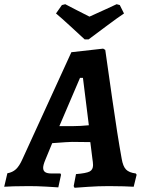

<svg xmlns="http://www.w3.org/2000/svg" viewBox="-59 -884 682 912"><path d="M586 -60 590 -54 576 3Q563 2 528.5 1Q494 0 458 0Q407 0 358 3.5Q309 7 295 8L291 0L302 -57Q351 -61 367 -69.5Q383 -78 383 -100Q383 -107 382 -114.5Q381 -122 380 -129L370 -209L283 -210Q267 -210 189 -204L156 -124Q146 -100 146 -87Q146 -73 155.5 -66.5Q165 -60 185 -60H228L231 -54L218 6Q205 5 161 2.5Q117 0 78 0Q38 0 5 1Q-28 2 -39 3L-24 -61Q0 -65 16.5 -80Q33 -95 48 -129L280 -636L431 -653L441 -647Q449 -591 474 -415.5Q499 -240 519 -130Q525 -94 539.5 -79Q554 -64 586 -60ZM291 -285Q321 -285 363 -289L335 -514H321L223 -285ZM362 -697H343Q327 -712 277.5 -757.5Q228 -803 207 -820L235 -860L251 -864Q253 -863 305 -836L366 -805Q378 -810 441 -839L495 -864L510 -860L530 -820Q504 -803 443 -757.5Q382 -712 362 -697Z"/></svg>

Font: Alegreya
Style: Bold Italic
Weight: 700
Italic angle: -7°
Designer: Juan Pablo del Peral
Foundry: Huerta Tipografica
Version: Version 2.007; ttfautohint (v1.6)